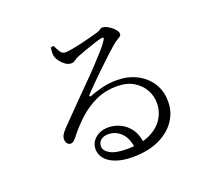

<svg xmlns="http://www.w3.org/2000/svg" viewBox="-127 -914 1254 1116"><g transform="rotate(-20 500.0 -356.5)"><path d="M302.9 -737.6 284.6 -735Q282.5 -720.5 281.9 -706Q281.2 -691.5 284.4 -678.6Q288.4 -664.4 300.7 -647.7Q313 -631.1 330.6 -618.9Q348.1 -606.8 367.1 -606.8Q379.5 -606.8 390.9 -615.5Q402.2 -624.2 416.2 -630.3Q438.2 -639.3 469.8 -650.6Q501.5 -661.8 531.8 -671.7Q562.1 -681.6 578.1 -684.6Q587.4 -686.6 590.6 -682.8Q593.9 -679 586.6 -668.4Q574.3 -648 546.5 -616.5Q518.7 -584.9 480.6 -544.5Q442.4 -504.1 396.5 -458.3Q350.7 -412.6 302.4 -363.2Q254.2 -313.8 206.5 -265Q190.2 -247.5 182.8 -235.7Q175.4 -224 174.2 -210.3Q173 -191.5 181.9 -180.7Q190.8 -169.8 200.5 -169.6Q211.4 -169.4 219.3 -174.7Q227.2 -179.9 238.1 -193.7Q280.3 -248.1 329.2 -292.8Q378.1 -337.4 436.8 -364.5Q495.5 -391.5 567.3 -391.5Q628.8 -391.5 670.8 -366Q712.9 -340.5 734.1 -300.5Q755.4 -260.5 753.8 -216.3Q753 -166.3 725 -123.2Q696.9 -80.1 641.1 -54Q585.3 -27.9 501.5 -27.9Q428.8 -27.9 395.2 -48Q361.6 -68.2 361.6 -94Q361.6 -118.6 379.7 -132.8Q397.8 -146.9 424.4 -146.9Q470.6 -146.9 504.3 -113.6Q538 -80.3 545 -14.5L603.5 -23.9Q598.8 -78.9 573.8 -114.1Q548.7 -149.4 512.9 -166.7Q477.2 -183.9 439.1 -183.9Q390.3 -183.9 358.5 -156.9Q326.6 -129.8 326.6 -89.8Q326.6 -53.9 350.3 -27.6Q374 -1.3 416.4 13Q458.9 27.4 514.7 27.4Q610.1 27.4 677.3 -3.7Q744.5 -34.7 780.9 -86.7Q817.2 -138.8 818 -200.9Q819.6 -270.2 787.1 -320.6Q754.7 -370.9 700.1 -397.9Q645.5 -424.9 580.4 -424.9Q530.3 -424.9 486.4 -413.8Q442.5 -402.6 408.3 -389.7Q401.9 -386.9 399.6 -391Q397.3 -395.2 402.5 -400.4Q419.5 -418.9 450.2 -449.6Q480.9 -480.3 515.5 -513.7Q550.1 -547.1 581.6 -576.3Q613.2 -605.4 631.7 -621.4Q649.3 -636.9 662.3 -644.1Q675.4 -651.3 682.6 -657.2Q689.9 -663.1 689.9 -672Q689.9 -682.3 681.2 -694.3Q672.5 -706.3 659 -717Q645.5 -727.7 631 -734.6Q616.6 -741.5 605.1 -741.5Q598.6 -741.5 594 -738.4Q589.3 -735.4 583.6 -731.5Q577.8 -727.5 566.5 -724.3Q549.2 -719.6 520.3 -711.7Q491.5 -703.8 458.9 -696.3Q426.4 -688.7 398 -683.6Q369.5 -678.5 355 -678.5Q336 -678.5 324.1 -697.5Q312.1 -716.5 302.9 -737.6Z"/></g></svg>

Font: Noto Serif TC
Style: Regular
Weight: 200
Designer: Ryoko NISHIZUKA 西塚涼子 (kana & ideographs); Frank Grießhammer (Latin, Greek & Cyrillic); Wenlong ZHANG 张文龙 (bopomofo); San
Foundry: Adobe
Version: Version 2.001;hotconv 1.1.0;makeotfexe 2.6.0